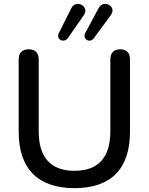

<svg xmlns="http://www.w3.org/2000/svg" viewBox="-20 -968 773 997"><path d="M555 -889C590 -934 518 -974 492 -926L423 -797C406 -766 445 -741 467 -769ZM415 -889C448 -935 374 -974 350 -925L285 -795C270 -764 311 -741 333 -771ZM367 9C556 9 655 -91 655 -284V-660C655 -694 637 -712 604 -712C572 -712 553 -694 553 -660V-286C553 -149 489 -81 367 -81C245 -81 181 -149 181 -286V-660C181 -694 162 -712 129 -712C96 -712 77 -694 77 -660V-284C77 -91 178 9 367 9Z"/></svg>

Font: Nunito SemiBold
Style: Regular
Weight: 600
Designer: Vernon Adams
Foundry: Vernon Adams
Version: Version 3.602